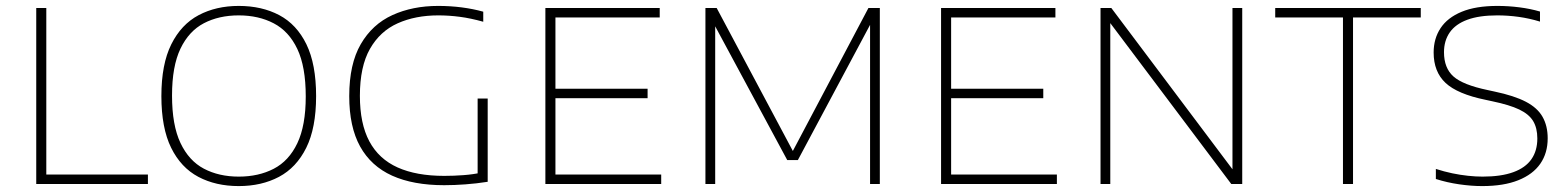

<svg xmlns="http://www.w3.org/2000/svg" viewBox="-20 -622 5300 649"><path d="M102.5 0V-595H136.5V-32H480V0Z M787 7Q709.5 7 650.5 -24.2Q591.5 -55.5 558.5 -122.5Q525.5 -189.5 525.5 -297Q525.5 -405 559 -472.2Q592.5 -539.5 651.5 -570.8Q710.5 -602 787 -602Q865 -602 924 -570.8Q983 -539.5 1015.8 -472.2Q1048.5 -405 1048.5 -297Q1048.5 -189.5 1015.2 -122.5Q982 -55.5 923 -24.2Q864 7 787 7ZM787 -25Q854 -25 905.2 -51.5Q956.5 -78 985 -137.8Q1013.5 -197.5 1013.5 -296Q1013.5 -396.5 985 -456.5Q956.5 -516.5 905.2 -543.2Q854 -570 787 -570Q720 -570 669.2 -543.5Q618.5 -517 590 -457.5Q561.5 -398 561.5 -299Q561.5 -199 590 -138.8Q618.5 -78.5 669.2 -51.8Q720 -25 787 -25Z M1481.5 4Q1377 4 1305.5 -28.2Q1234 -60.5 1197.2 -127Q1160.5 -193.5 1160.5 -297Q1160.5 -405.5 1199.5 -472.8Q1238.5 -540 1306.5 -571Q1374.5 -602 1461 -602Q1502 -602 1540.8 -597Q1579.5 -592 1613.5 -582.5V-548.5Q1570.5 -560.5 1534 -565.2Q1497.5 -570 1461.5 -570Q1384 -570 1324.2 -543.2Q1264.5 -516.5 1230.5 -456.8Q1196.5 -397 1196.5 -298Q1196.5 -204 1228.5 -144.2Q1260.5 -84.5 1324 -56Q1387.5 -27.5 1481.5 -27.5Q1514 -27.5 1547 -30Q1580 -32.5 1607 -38.5L1594.5 -21.5V-289H1628.5V-7.5Q1590 -1.5 1553 1.2Q1516 4 1481.5 4Z M1823.5 0V-595H2210V-563H1857.5V-32H2215V0ZM1845 -290V-322H2169V-290Z M2364.5 0V-595H2402.5L2667 -98.5H2653L2915.5 -595H2954V0H2921V-566H2936L2677 -81H2641L2380 -565.5H2397.5V0Z M3161 0V-595H3547.5V-563H3195V-32H3552.5V0ZM3182.5 -290V-322H3506.5V-290Z M3700 0V-595H3736.5L4157.5 -34.5H4146V-595H4179V0H4142L3720.5 -560.5H3733V0Z M4519.5 0V-563H4290.5V-595H4782.5V-563H4553.5V0Z M4990 7Q4953.5 7 4912.2 1Q4871 -5 4833.5 -17V-51Q4861.5 -42 4889 -36.2Q4916.5 -30.5 4942.2 -27.8Q4968 -25 4991.5 -25Q5054 -25 5095.2 -40Q5136.5 -55 5156.5 -83.8Q5176.5 -112.5 5176.5 -154Q5176.5 -189 5162.5 -212.5Q5148.5 -236 5115.5 -251.8Q5082.5 -267.5 5025 -279.5L5002 -284.5Q4906.5 -304 4866.2 -341.8Q4826 -379.5 4826 -444.5Q4826 -491.5 4849.5 -527Q4873 -562.5 4920.8 -582.2Q4968.5 -602 5041.5 -602Q5079 -602 5116 -597.2Q5153 -592.5 5185.5 -583V-549Q5149.5 -560 5113.2 -565Q5077 -570 5041 -570Q4979.5 -570 4939.8 -555.2Q4900 -540.5 4880.5 -512.5Q4861 -484.5 4861 -445.5Q4861 -392 4893 -363.5Q4925 -335 5009 -317.5L5032 -312.5Q5098.5 -298.5 5137.8 -278Q5177 -257.5 5194.2 -227Q5211.5 -196.5 5211.5 -154.5Q5211.5 -104.5 5186.5 -68.5Q5161.5 -32.5 5112.2 -12.8Q5063 7 4990 7Z"/></svg>

Font: Encode Sans SC SemiExpanded Thin
Style: Regular
Weight: 250
Width: 6
Designer: Multiple Designers
Foundry: Impallari Type
Version: Version 3.002